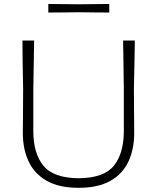

<svg xmlns="http://www.w3.org/2000/svg" viewBox="-20 -912 772 942"><path d="M366 9.5Q271 9.5 210.5 -24.2Q150 -58 121 -118.8Q92 -179.5 92 -260Q92 -292.5 92.8 -351.5Q93.5 -410.5 93.5 -475Q92 -540.5 91.2 -596.5Q90.5 -652.5 90 -713H147.5Q146.5 -652.5 145.5 -596.8Q144.5 -541 143.5 -475V-269Q143.5 -159.5 193 -99Q242.5 -38.5 366 -37.5Q489.5 -38.5 538.5 -98.8Q587.5 -159 587.5 -270V-475Q586.5 -541 585.8 -596.8Q585 -652.5 584 -713H641.5Q640.5 -652.5 639.5 -596.8Q638.5 -541 637 -475Q637 -410.5 637.8 -351.5Q638.5 -292.5 638.5 -260Q638.5 -179.5 609.8 -118.8Q581 -58 520.8 -24.2Q460.5 9.5 366 9.5ZM217 -850.5V-892.5Q251 -892 288.5 -891.8Q326 -891.5 366.5 -891Q407 -891.5 444.5 -891.8Q482 -892 516 -892.5V-850.5Q482 -850.5 444.5 -851Q407 -851.5 366.5 -852Q326 -851.5 288.5 -851Q251 -850.5 217 -850.5Z"/></svg>

Font: Commissioner Loud ExtraLight
Style: Regular
Weight: 200
Designer: Kostas Bartsokas
Foundry: Kostas Bartsokas
Version: Version 1.000; ttfautohint (v1.8.3)